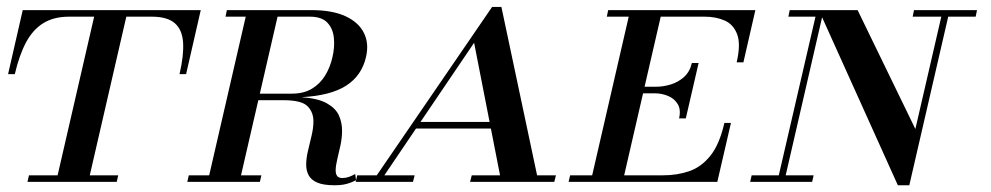

<svg xmlns="http://www.w3.org/2000/svg" viewBox="-20 -540 2943 570"><path d="M61.5 0 66 -19.5H151L259.5 -490.5H185.5Q139.5 -490.5 108.5 -471.2Q77.5 -452 57.2 -414Q37 -376 24 -320H4L47.5 -510H576L532.5 -320H513Q526 -376 523.5 -414Q521 -452 498.8 -471.2Q476.5 -490.5 430.5 -490.5H355L246.5 -19.5H331L326.5 0Z M973.5 10Q940 10 921.8 2Q903.5 -6 896.2 -19.8Q889 -33.5 889 -51Q889 -70.5 894.5 -93Q900 -115.5 905.2 -138Q910.5 -160.5 910.5 -180Q910.5 -207 892.8 -224.8Q875 -242.5 822 -242.5H702.5L707.5 -262H846.5Q882 -262 906.2 -276.8Q930.5 -291.5 945.5 -316.2Q960.5 -341 967 -370.5Q974 -400 971.2 -427.5Q968.5 -455 951.8 -472.8Q935 -490.5 899.5 -490.5H804L695.5 -19.5H756L751.5 0H536L540.5 -19.5H601L709.5 -490.5H649.5L653.5 -510H903.5Q966.5 -510 1005.8 -491.8Q1045 -473.5 1060.5 -442Q1076 -410.5 1066.5 -370.5Q1054 -315.5 1007.8 -285.8Q961.5 -256 875 -251.5Q924 -248 950 -233.5Q976 -219 985.8 -198Q995.5 -177 995.5 -152.5Q995.5 -131 990.8 -108.8Q986 -86.5 981.2 -67Q976.5 -47.5 976.5 -34Q976.5 -23.5 981 -17.5Q985.5 -11.5 996.5 -11.5Q1006.5 -11.5 1015.8 -14.8Q1025 -18 1034.5 -23.5L1037 -5Q1028 -0.5 1019.2 2.8Q1010.5 6 999.8 8Q989 10 973.5 10Z M1210.5 -158.5 1215 -178H1525L1520.5 -158.5ZM1468.5 -519.5 1574.5 -19.5H1630.5L1625.5 0H1375.5L1380.5 -19.5H1464.5L1387.5 -413L1121 -19.5H1211L1206 0H1036L1040.5 -19.5H1098.5L1441 -519.5Z M1733.5 0 1851 -510H1946L1828.5 0ZM1668 0 1672.5 -19.5H1947.5Q1991 -19.5 2026.8 -32Q2062.5 -44.5 2089.2 -78Q2116 -111.5 2130.5 -175H2150L2109.5 0ZM1996 -188.5Q2002 -214.5 1992 -231Q1982 -247.5 1963.2 -255.2Q1944.5 -263 1923.5 -263H1868.5L1873 -282.5H1928Q1949 -282.5 1971.2 -289.2Q1993.5 -296 2010.8 -311.5Q2028 -327 2034 -353H2054L2016 -188.5ZM2167 -355Q2179.5 -408.5 2168.5 -438Q2157.5 -467.5 2131.5 -479Q2105.5 -490.5 2072 -490.5H1781.5L1785.5 -510H2222.5L2187 -355Z M2645.5 10 2411 -510H2526L2697.5 -157L2779 -510H2799.5L2679.5 10ZM2207 0 2211.5 -19.5H2395.5L2391 0ZM2287.5 0 2401 -490.5H2320.5L2324.5 -510H2425.5L2308 0ZM2689.5 -490.5 2693.5 -510H2880.5L2876.5 -490.5Z"/></svg>

Font: Bodoni Moda SC 11pt
Style: Italic
Weight: 400
Italic angle: -13°
Version: Version 2.005